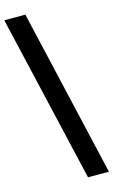

<svg xmlns="http://www.w3.org/2000/svg" viewBox="-146 -807 644 1092"><g transform="rotate(-15 176.0 -261.0)"><path d="M0 -754H124L352 232H229Z"/></g></svg>

Font: AmikoBold
Style: Bold
Weight: 700
Designer: Pablo Impallari, Rodrigo Fuenzalida, Andres Torresi
Foundry: Impallari Type
Version: Version 1.000; ttfautohint (v1.3)